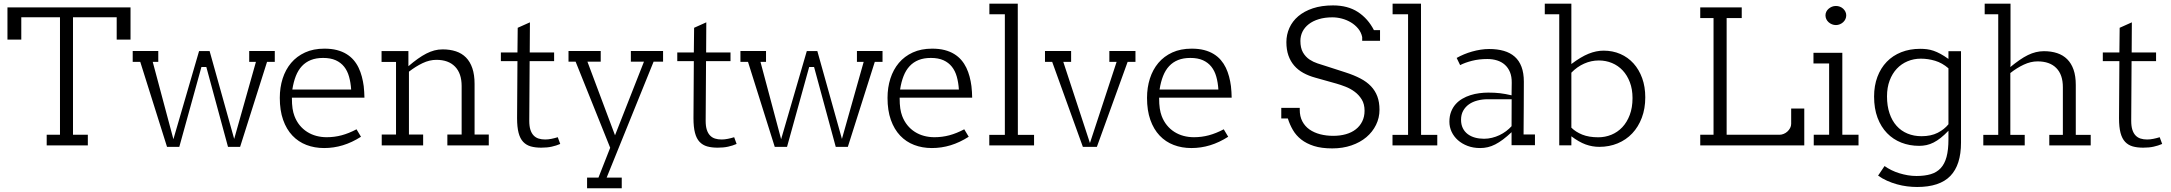

<svg xmlns="http://www.w3.org/2000/svg" viewBox="-20 -780 11648 1030"><path d="M606 -567.4V-687.5H371.6V-57.1H451.2V0H230.5V-57.1H301.8V-687.5H94.2V-567.4H20V-740.2H680.2V-567.4Z M1412.6 -448.2 1268.1 7.8H1203.1L1086.9 -420.4H1060.5L941.9 7.8H876L732.4 -448.2H691.9V-506.3H829.1V-448.2H799.3L910.2 -33.2L1047.9 -505.9H1104.5L1236.3 -34.7L1353 -448.2H1316.9V-506.3H1454.1V-448.2Z M1545.9 -255.9Q1545.9 -220.7 1549.3 -198.2Q1552.7 -175.8 1559.6 -157.7Q1570.3 -129.4 1587.6 -108.2Q1605 -86.9 1627.7 -72.5Q1650.4 -58.1 1677 -51Q1703.6 -43.9 1732.4 -43.9Q1773.9 -43.9 1812.5 -54.2Q1851.1 -64.5 1892.6 -86.4L1916.5 -46.4Q1868.2 -15.6 1819.3 -0.7Q1770.5 14.2 1718.8 14.2Q1667.5 14.2 1624 -2.4Q1580.6 -19 1548.6 -52.7Q1516.6 -86.4 1498.8 -137Q1481 -187.5 1481 -254.9Q1481 -310.5 1496.3 -358.6Q1511.7 -406.7 1541.7 -442.4Q1571.8 -478 1616.5 -498.5Q1661.1 -519 1720.2 -519Q1757.8 -519 1787.1 -511.5Q1816.4 -503.9 1838.6 -490.2Q1860.8 -476.6 1877 -457.8Q1893.1 -439 1903.8 -416.5Q1914.6 -394 1921.1 -369.1Q1927.7 -344.2 1931.2 -317.9Q1933.1 -302.2 1933.8 -286.9Q1934.6 -271.5 1935.1 -255.9ZM1713.4 -469.2Q1675.8 -469.2 1647.7 -458Q1619.6 -446.8 1599.6 -425.3Q1579.6 -403.8 1567.1 -372.3Q1554.7 -340.8 1548.3 -299.8H1863.8Q1861.3 -337.4 1852.5 -368.7Q1843.8 -399.9 1826.2 -422.1Q1808.6 -444.3 1781 -456.8Q1753.4 -469.2 1713.4 -469.2Z M2379.9 0V-58.1H2456.5V-318.4Q2456.5 -386.2 2421.1 -422.6Q2385.7 -459 2321.3 -459Q2284.2 -459 2246.8 -441.2Q2209.5 -423.3 2173.8 -395.5V-58.1H2250V0H2027.8V-58.1H2104.5V-447.8H2026.9V-505.9H2170.9V-424.8Q2197.8 -447.8 2221.4 -464.6Q2245.1 -481.4 2267.1 -492.7Q2289.1 -503.9 2310.3 -509.5Q2331.5 -515.1 2354.5 -515.1Q2394 -515.1 2425.8 -504.6Q2457.5 -494.1 2479.7 -471.7Q2502 -449.2 2513.9 -414.1Q2525.9 -378.9 2525.9 -330.1V-58.1H2602.1V0Z M2883.8 12.2Q2851.6 12.2 2827.4 5.4Q2803.2 -1.5 2786.6 -19Q2770 -36.6 2762 -67.4Q2753.9 -98.1 2753.9 -146L2755.9 -452.1H2667V-498.5H2755.9L2757.3 -630.9L2822.8 -660.2L2821.8 -498.5H2952.6V-452.1H2821.3L2819.3 -131.8Q2819.3 -103 2825.4 -84Q2831.5 -64.9 2842.8 -53.2Q2854 -41.5 2869.6 -36.6Q2885.3 -31.7 2904.8 -31.7Q2920.9 -31.7 2938 -35.2Q2955.1 -38.6 2972.2 -43.9L2985.4 -7.8Q2963.9 1.5 2939.7 6.8Q2915.5 12.2 2883.8 12.2Z M3486.3 -449.2 3234.4 172.9H3315.4V230H3129.4V172.9H3190.4L3253.4 12.7L3067.9 -449.2H3029.8V-506.3H3202.6V-449.2H3131.3L3279.3 -54.2L3434.6 -449.2H3364.3V-506.3H3537.1V-449.2Z M3830.1 12.2Q3797.9 12.2 3773.7 5.4Q3749.5 -1.5 3732.9 -19Q3716.3 -36.6 3708.3 -67.4Q3700.2 -98.1 3700.2 -146L3702.1 -452.1H3613.3V-498.5H3702.1L3703.6 -630.9L3769 -660.2L3768.1 -498.5H3898.9V-452.1H3767.6L3765.6 -131.8Q3765.6 -103 3771.7 -84Q3777.8 -64.9 3789.1 -53.2Q3800.3 -41.5 3815.9 -36.6Q3831.5 -31.7 3851.1 -31.7Q3867.2 -31.7 3884.3 -35.2Q3901.4 -38.6 3918.5 -43.9L3931.6 -7.8Q3910.2 1.5 3886 6.8Q3861.8 12.2 3830.1 12.2Z M4672.9 -448.2 4528.3 7.8H4463.4L4347.2 -420.4H4320.8L4202.1 7.8H4136.2L3992.7 -448.2H3952.1V-506.3H4089.4V-448.2H4059.6L4170.4 -33.2L4308.1 -505.9H4364.7L4496.6 -34.7L4613.3 -448.2H4577.1V-506.3H4714.4V-448.2Z M4806.2 -255.9Q4806.2 -220.7 4809.6 -198.2Q4813 -175.8 4819.8 -157.7Q4830.6 -129.4 4847.9 -108.2Q4865.2 -86.9 4887.9 -72.5Q4910.6 -58.1 4937.3 -51Q4963.9 -43.9 4992.7 -43.9Q5034.2 -43.9 5072.8 -54.2Q5111.3 -64.5 5152.8 -86.4L5176.8 -46.4Q5128.4 -15.6 5079.6 -0.7Q5030.8 14.2 4979 14.2Q4927.7 14.2 4884.3 -2.4Q4840.8 -19 4808.8 -52.7Q4776.9 -86.4 4759 -137Q4741.2 -187.5 4741.2 -254.9Q4741.2 -310.5 4756.6 -358.6Q4772 -406.7 4802 -442.4Q4832 -478 4876.7 -498.5Q4921.4 -519 4980.5 -519Q5018.1 -519 5047.4 -511.5Q5076.7 -503.9 5098.9 -490.2Q5121.1 -476.6 5137.2 -457.8Q5153.3 -439 5164.1 -416.5Q5174.8 -394 5181.4 -369.1Q5188 -344.2 5191.4 -317.9Q5193.4 -302.2 5194.1 -286.9Q5194.8 -271.5 5195.3 -255.9ZM4973.6 -469.2Q4936 -469.2 4908 -458Q4879.9 -446.8 4859.9 -425.3Q4839.8 -403.8 4827.4 -372.3Q4814.9 -340.8 4808.6 -299.8H5124Q5121.6 -337.4 5112.8 -368.7Q5104 -399.9 5086.4 -422.1Q5068.8 -444.3 5041.3 -456.8Q5013.7 -469.2 4973.6 -469.2Z M5439.9 -760.3 5440.4 -56.6H5527.3V0H5287.1V-56.6H5370.6V-703.6H5287.6V-760.3Z M6029.3 -448.2 5864.3 7.8H5789.1L5624.5 -448.2H5585.9V-506.3H5726.1V-448.2H5684.1L5827.1 -12.7L5970.2 -448.2H5931.2V-506.3H6071.3V-448.2Z M6198.2 -255.9Q6198.2 -220.7 6201.7 -198.2Q6205.1 -175.8 6211.9 -157.7Q6222.7 -129.4 6240 -108.2Q6257.3 -86.9 6280 -72.5Q6302.7 -58.1 6329.3 -51Q6356 -43.9 6384.8 -43.9Q6426.3 -43.9 6464.8 -54.2Q6503.4 -64.5 6544.9 -86.4L6568.8 -46.4Q6520.5 -15.6 6471.7 -0.7Q6422.9 14.2 6371.1 14.2Q6319.8 14.2 6276.4 -2.4Q6232.9 -19 6200.9 -52.7Q6168.9 -86.4 6151.1 -137Q6133.3 -187.5 6133.3 -254.9Q6133.3 -310.5 6148.7 -358.6Q6164.1 -406.7 6194.1 -442.4Q6224.1 -478 6268.8 -498.5Q6313.5 -519 6372.6 -519Q6410.2 -519 6439.5 -511.5Q6468.8 -503.9 6491 -490.2Q6513.2 -476.6 6529.3 -457.8Q6545.4 -439 6556.2 -416.5Q6566.9 -394 6573.5 -369.1Q6580.1 -344.2 6583.5 -317.9Q6585.4 -302.2 6586.2 -286.9Q6586.9 -271.5 6587.4 -255.9ZM6365.7 -469.2Q6328.1 -469.2 6300 -458Q6272 -446.8 6252 -425.3Q6231.9 -403.8 6219.5 -372.3Q6207 -340.8 6200.7 -299.8H6516.1Q6513.7 -337.4 6504.9 -368.7Q6496.1 -399.9 6478.5 -422.1Q6460.9 -444.3 6433.3 -456.8Q6405.8 -469.2 6365.7 -469.2Z M7287.6 -561V-581.1Q7282.2 -606.9 7265.9 -626.7Q7249.5 -646.5 7227.1 -659.9Q7204.6 -673.3 7178.7 -680.2Q7152.8 -687 7127.9 -687Q7086.9 -687 7054.9 -677.2Q7022.9 -667.5 7001 -650.4Q6979 -633.3 6967.5 -610.4Q6956.1 -587.4 6956.1 -560.5Q6956.1 -522.9 6969.7 -499Q6983.4 -475.1 7005.4 -460.4Q7025.4 -447.3 7048.1 -439.9Q7070.8 -432.6 7093.8 -425.3L7198.2 -391.6Q7243.7 -377 7277.8 -359.1Q7312 -341.3 7334.7 -317.4Q7357.4 -293.5 7368.9 -262.7Q7380.4 -231.9 7380.4 -191.4Q7380.4 -147.9 7361.8 -110.1Q7343.3 -72.3 7310.1 -44.2Q7276.9 -16.1 7230 0Q7183.1 16.1 7127 16.1Q7069.3 16.1 7028.8 3.2Q6988.3 -9.8 6960.4 -31.7Q6932.6 -53.7 6915.8 -82.8Q6898.9 -111.8 6888.7 -144.5H6853.5V-201.2H6952.6V-191.4Q6952.6 -155.3 6966.6 -128.9Q6980.5 -102.5 7004.9 -85.4Q7029.3 -68.4 7062 -59.8Q7094.7 -51.3 7132.3 -51.3Q7169.4 -51.3 7200.2 -60.1Q7231 -68.8 7253.2 -86.2Q7275.4 -103.5 7287.8 -128.7Q7300.3 -153.8 7300.3 -186Q7300.3 -221.7 7285.2 -246.3Q7270 -271 7247.3 -287.8Q7224.6 -304.7 7198.2 -314.9Q7171.9 -325.2 7149.4 -331.5L7036.1 -363.3Q7000.5 -373 6971.7 -388.9Q6942.9 -404.8 6922.9 -428Q6902.8 -451.2 6891.8 -482.4Q6880.9 -513.7 6880.9 -554.2Q6880.9 -594.2 6897 -630.1Q6913.1 -666 6944.6 -692.9Q6976.1 -719.7 7022.9 -735.4Q7069.8 -751 7130.9 -751Q7210.4 -751 7264.6 -715.6Q7318.8 -680.2 7350.6 -618.2H7383.3V-561Z M7603 -760.3 7603.5 -56.6H7690.4V0H7450.2V-56.6H7533.7V-703.6H7450.7V-760.3Z M8088.9 -1V-70.8Q8064.5 -47.9 8043 -31.7Q8021.5 -15.6 8001.5 -5.4Q7981.4 4.9 7961.7 9.5Q7941.9 14.2 7920.4 14.2Q7883.3 14.2 7853 2.7Q7822.8 -8.8 7801 -28.1Q7779.3 -47.4 7767.3 -73Q7755.4 -98.6 7755.4 -127Q7755.4 -156.7 7764.4 -180.2Q7773.4 -203.6 7788.8 -220.9Q7804.2 -238.3 7824.7 -250.2Q7845.2 -262.2 7868.4 -269.5Q7891.6 -276.9 7916 -280Q7940.4 -283.2 7963.9 -283.2Q7981 -283.2 7996.3 -282.5Q8011.7 -281.7 8026.6 -280Q8041.5 -278.3 8056.9 -275.4Q8072.3 -272.5 8088.9 -268.6L8089.8 -336.4Q8090.3 -368.7 8080.6 -392.6Q8070.8 -416.5 8053.2 -432.4Q8035.6 -448.2 8011.5 -455.8Q7987.3 -463.4 7959 -463.4Q7914.6 -463.4 7877 -453.9Q7839.4 -444.3 7813 -430.7L7794.4 -469.2Q7812.5 -479.5 7833.5 -488.3Q7854.5 -497.1 7877 -503.4Q7899.4 -509.8 7922.6 -513.4Q7945.8 -517.1 7968.3 -517.1Q8012.7 -517.1 8047.4 -507.1Q8082 -497.1 8106 -475.8Q8129.9 -454.6 8142.3 -421.4Q8154.8 -388.2 8154.8 -341.8Q8154.8 -274.9 8154.3 -206.1Q8153.8 -137.2 8153.3 -58.6H8214.4V-1ZM7960.9 -247.6Q7931.6 -247.6 7905.5 -240.7Q7879.4 -233.9 7860.1 -220.2Q7840.8 -206.5 7829.3 -185.8Q7817.9 -165 7817.9 -137.7Q7817.9 -111.8 7827.4 -92.5Q7836.9 -73.2 7853.8 -60.5Q7870.6 -47.9 7893.1 -41.7Q7915.5 -35.6 7941.4 -35.6Q7962.9 -35.6 7983.9 -40.8Q8004.9 -45.9 8023.9 -54.9Q8043 -64 8059.6 -76.4Q8076.2 -88.9 8088.9 -103L8089.4 -247.6Z M8409.7 -760.3V-436.5Q8460.9 -475.1 8502 -491.7Q8543 -508.3 8582.5 -508.3Q8631.3 -508.3 8672.4 -490.5Q8713.4 -472.7 8743.2 -439.7Q8772.9 -406.7 8789.6 -360.6Q8806.2 -314.5 8806.2 -257.8Q8806.2 -197.3 8787.6 -148.2Q8769 -99.1 8736.3 -64.5Q8703.6 -29.8 8658.2 -11Q8612.8 7.8 8559.6 7.8Q8522 7.8 8486.3 -5.1Q8450.7 -18.1 8409.7 -48.8V-0.5H8344.7V-703.6H8267.1V-760.3ZM8557.1 -455.6Q8516.1 -455.6 8478.3 -438.7Q8440.4 -421.9 8409.7 -390.1V-95.2Q8432.6 -72.3 8468 -57.9Q8503.4 -43.5 8554.2 -43.5Q8590.8 -43.5 8624.3 -57.1Q8657.7 -70.8 8682.9 -97.4Q8708 -124 8722.9 -163.3Q8737.8 -202.6 8737.8 -253.9Q8737.8 -301.3 8723.6 -338.6Q8709.5 -376 8685.1 -402.1Q8660.6 -428.2 8627.7 -441.9Q8594.7 -455.6 8557.1 -455.6Z M9101.1 0V-57.1H9172.4V-683.1H9101.1V-740.2H9323.7V-683.1H9242.7V-57.1H9526.9Q9537.6 -57.1 9548.8 -61.8Q9560.1 -66.4 9568.8 -74.5Q9577.6 -82.5 9583.3 -93.3Q9588.9 -104 9588.9 -115.7V-197.8H9659.2V0Z M9829.1 -645.5Q9817.9 -645.5 9807.6 -649.7Q9797.4 -653.8 9789.6 -660.9Q9781.7 -668 9777.3 -677.5Q9772.9 -687 9772.9 -697.8Q9772.9 -708 9777.3 -717Q9781.7 -726.1 9789.6 -732.9Q9797.4 -739.7 9807.4 -743.9Q9817.4 -748 9829.1 -748Q9840.3 -748 9850.3 -744.1Q9860.4 -740.2 9867.9 -733.2Q9875.5 -726.1 9879.9 -717Q9884.3 -708 9884.3 -697.8Q9884.3 -687 9879.9 -677.5Q9875.5 -668 9867.7 -660.9Q9859.9 -653.8 9849.9 -649.7Q9839.8 -645.5 9829.1 -645.5ZM9863.3 -496.6V-57.1H9950.2V0H9710V-57.1H9792.5V-439.5H9708.5V-496.6Z M10264.6 223.1Q10238.8 223.1 10211.2 219.7Q10183.6 216.3 10156.5 208.7Q10129.4 201.2 10103.5 189.7Q10077.6 178.2 10055.2 162.1L10089.8 110.8Q10106.4 122.6 10126.7 132.6Q10147 142.6 10169.2 149.4Q10191.4 156.2 10214.6 160.2Q10237.8 164.1 10261.2 164.1Q10305.2 164.1 10337.4 154.5Q10369.6 145 10390.9 122.3Q10412.1 99.6 10422.4 61.8Q10432.6 23.9 10432.6 -32.7V-78.6Q10410.6 -55.7 10391.1 -40.3Q10371.6 -24.9 10352.8 -15.4Q10334 -5.9 10314.9 -1.7Q10295.9 2.4 10275.4 2.4Q10224.1 2.4 10179.9 -14.9Q10135.7 -32.2 10103.3 -65.7Q10070.8 -99.1 10052.2 -148.4Q10033.7 -197.8 10033.7 -262.2Q10033.7 -320.3 10051.5 -367.7Q10069.3 -415 10101.6 -448.5Q10133.8 -481.9 10179.4 -500Q10225.1 -518.1 10280.8 -518.1Q10299.8 -518.1 10317.4 -515.9Q10335 -513.7 10352.8 -507.6Q10370.6 -501.5 10389.9 -491Q10409.2 -480.5 10432.6 -463.9V-505.4H10500V-14.6Q10500 104.5 10442.9 163.8Q10385.7 223.1 10264.6 223.1ZM10432.6 -413.6Q10399.4 -442.4 10361.3 -453.9Q10323.2 -465.3 10284.7 -465.3Q10246.6 -465.3 10213.4 -451.4Q10180.2 -437.5 10155.8 -411.6Q10131.3 -385.7 10117.2 -348.1Q10103 -310.5 10103 -263.2Q10103 -211.9 10116.5 -172.1Q10129.9 -132.3 10154.3 -105Q10178.7 -77.6 10212.9 -63.5Q10247.1 -49.3 10288.1 -49.3Q10338.9 -49.3 10374.8 -67.6Q10410.6 -85.9 10432.6 -113.3Z M10765.6 -434.1 10764.6 -420.4Q10791 -441.9 10814.2 -458Q10837.4 -474.1 10858.9 -484.6Q10880.4 -495.1 10901.6 -500.2Q10922.9 -505.4 10944.8 -505.4Q10984.4 -505.4 11015.9 -494.9Q11047.4 -484.4 11069.6 -462.4Q11091.8 -440.4 11103.8 -406.2Q11115.7 -372.1 11115.7 -324.2V-56.6H11195.8V0H10973.6V-56.6H11046.4V-312.5Q11046.4 -379.4 11011.2 -415Q10976.1 -450.7 10910.6 -450.7Q10874 -450.7 10836.9 -433.3Q10799.8 -416 10764.6 -388.2V-56.6H10841.8V0H10619.6V-56.6H10699.7V-703.6H10627V-760.3H10765.6Z M11477.5 12.2Q11445.3 12.2 11421.1 5.4Q11397 -1.5 11380.4 -19Q11363.8 -36.6 11355.7 -67.4Q11347.7 -98.1 11347.7 -146L11349.6 -452.1H11260.7V-498.5H11349.6L11351.1 -630.9L11416.5 -660.2L11415.5 -498.5H11546.4V-452.1H11415L11413.1 -131.8Q11413.1 -103 11419.2 -84Q11425.3 -64.9 11436.5 -53.2Q11447.8 -41.5 11463.4 -36.6Q11479 -31.7 11498.5 -31.7Q11514.6 -31.7 11531.7 -35.2Q11548.8 -38.6 11565.9 -43.9L11579.1 -7.8Q11557.6 1.5 11533.4 6.8Q11509.3 12.2 11477.5 12.2Z"/></svg>

Font: Twentytwelve Slab Light
Style: TwentytwelveSlab
Weight: 300
Designer: Domenico Catapano
Version: Version 1.00 2012